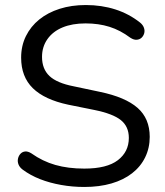

<svg xmlns="http://www.w3.org/2000/svg" viewBox="-20 -734 655 763"><path d="M315 9Q268 9 223 1Q178 -7 139.5 -22Q101 -37 70 -60Q58 -69 53.5 -80.5Q49 -92 51.5 -103.5Q54 -115 61.5 -123Q69 -131 80 -132Q91 -133 104 -125Q149 -93 200 -78.5Q251 -64 315 -64Q405 -64 448.5 -97.5Q492 -131 492 -186Q492 -231 460.5 -256.5Q429 -282 355 -297L251 -318Q157 -338 110.5 -383.5Q64 -429 64 -505Q64 -552 83 -590.5Q102 -629 136 -656.5Q170 -684 217 -699Q264 -714 321 -714Q384 -714 438.5 -696.5Q493 -679 537 -644Q548 -635 552 -623.5Q556 -612 553 -601.5Q550 -591 542.5 -584Q535 -577 523.5 -576Q512 -575 498 -584Q458 -614 415 -627.5Q372 -641 320 -641Q267 -641 228.5 -625Q190 -609 168.5 -578.5Q147 -548 147 -508Q147 -460 176.5 -432Q206 -404 273 -391L377 -369Q478 -348 526.5 -305.5Q575 -263 575 -190Q575 -146 557 -109Q539 -72 505 -45.5Q471 -19 423 -5Q375 9 315 9Z"/></svg>

Font: Nunito ExtraLight
Style: Regular
Weight: 400
Version: Version 3.602